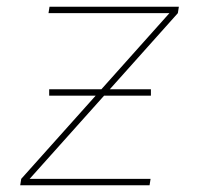

<svg xmlns="http://www.w3.org/2000/svg" viewBox="-20 -550 616 570"><path d="M40 0H424L427 -19H68L289 -266H428V-285H306L508 -511L511 -530H127L124 -511H483L281 -285H126V-266H264L43 -19Z"/></svg>

Font: Iosevka Sparkle Thin
Style: Italic
Weight: 100
Italic angle: -9°
Designer: Belleve Invis
Foundry: Belleve Invis
Version: Version 4.5.0; ttfautohint (v1.8.3)